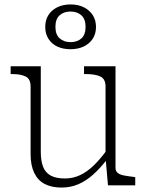

<svg xmlns="http://www.w3.org/2000/svg" viewBox="-20 -836 663 866"><path d="M164 -537V-151Q164 -110 174.5 -83.5Q185 -57 209 -44Q233 -31 273 -31Q309 -31 341 -46Q373 -61 402.5 -89.5Q432 -118 461 -158L465 -120Q433 -78 400 -48.5Q367 -19 332 -4.5Q297 10 258 10Q212 10 181 -6.5Q150 -23 134 -57Q118 -91 118 -141V-446Q118 -480 95.5 -491Q73 -502 34 -502H28V-537ZM501 -537V-78Q501 -64 511 -56Q521 -48 539.5 -44.5Q558 -41 583 -38L590 -37V0H467L456 -126V-130V-446Q456 -480 432.5 -491Q409 -502 367 -502H359V-537ZM230 -715Q230 -680 249 -663Q268 -646 298 -646Q329 -646 347.5 -663Q366 -680 366 -715Q366 -750 347 -767Q328 -784 298 -784Q268 -784 249 -767Q230 -750 230 -715ZM413 -714Q413 -684 398.5 -661.5Q384 -639 358 -626.5Q332 -614 298 -614Q264 -614 238.5 -626Q213 -638 198.5 -661Q184 -684 184 -714Q184 -745 198 -767.5Q212 -790 238 -803Q264 -816 298 -816Q333 -816 358.5 -803Q384 -790 398.5 -767.5Q413 -745 413 -714Z"/></svg>

Font: Roboto Serif Thin
Style: Regular
Weight: 250
Designer: Greg Gazdowicz
Foundry: Commercial Type
Version: Version 1.004